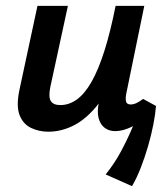

<svg xmlns="http://www.w3.org/2000/svg" viewBox="-20 -441 564 656"><path d="M145 9Q113 9 86 -4Q59 -17 47 -47.5Q35 -78 46 -132L108 -421H212L152 -144Q145 -110 153.5 -96Q162 -82 186 -82Q216 -82 242.5 -101Q269 -120 292.5 -161Q316 -202 336.5 -266.5Q357 -331 375 -421H444Q420 -300 387.5 -217.5Q355 -135 315.5 -85Q276 -35 233 -13Q190 9 145 9ZM431 195 341 155Q371 118 393.5 76Q416 34 432.5 -5.5Q449 -45 459 -74L513 -79Q511 -52 504 -16Q497 20 486 58Q475 96 461 132Q447 168 431 195ZM373 7Q353 7 338 -4Q323 -15 317 -37Q311 -59 318 -92L388 -421H473L412 -124Q408 -105 410.5 -94.5Q413 -84 427 -84Q435 -84 444.5 -88Q454 -92 469 -103L513 -79Q478 -35 441.5 -14Q405 7 373 7Z"/></svg>

Font: Ysabeau
Style: Bold Italic
Weight: 700
Italic angle: -12°
Designer: Christian Thalmann (Catharsis Fonts)
Version: Version 2.002